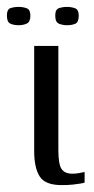

<svg xmlns="http://www.w3.org/2000/svg" viewBox="-45 -532 273 556"><path d="M133 4Q86 4 70 -21Q54 -46 54 -94V-399H124V-98Q124 -57 133 -43Q142 -29 165 -29Q174 -29 185.5 -31Q197 -33 200 -34V-3Q197 -2 188.5 -0.5Q180 1 166.5 2.5Q153 4 133 4ZM149 -459Q136 -459 125.5 -463.5Q115 -468 115 -487Q115 -505 126 -508.5Q137 -512 149 -512Q162 -512 172.5 -508Q183 -504 183 -487Q183 -468 173.5 -463.5Q164 -459 149 -459ZM9 -459Q-5 -459 -15 -463.5Q-25 -468 -25 -487Q-25 -505 -14.5 -508.5Q-4 -512 9 -512Q22 -512 32.5 -508Q43 -504 43 -487Q43 -469 33 -464Q23 -459 9 -459Z"/></svg>

Font: Genos Thin
Style: Regular
Weight: 400
Version: Version 1.010